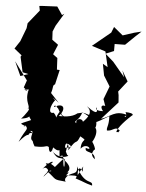

<svg xmlns="http://www.w3.org/2000/svg" viewBox="-111 -969 995 1306"><g transform="rotate(5 386.5 -316.5)"><path d="M274 158C304 140 282 119 215 205C249 160 264 213 264 203C317 202 246 216 254 208C330 265 294 260 387 269C372 239 380 297 382 248C413 190 469 227 454 158C518 289 570 234 568 280C505 263 527 265 452 241L496 156C499 174 491 146 497 192C486 172 455 144 465 229C436 239 502 214 385 226C400 211 416 185 367 224C411 198 422 168 367 125C375 189 360 180 358 117C329 103 314 138 258 33C301 144 417 89 382 88C332 2 392 -19 386 55C441 -43 431 23 459 -47C521 -11 468 -44 468 37C508 -16 560 50 503 28C495 69 566 38 571 100C537 74 550 53 561 35C582 46 532 -48 539 -10C586 -82 560 -135 534 -113C570 -93 564 -159 547 -194C517 -123 550 -145 644 -201C647 -129 630 -128 636 -102C679 -101 691 -140 723 -109C699 -82 733 -103 701 -97C698 -111 732 -160 795 -217C801 -219 818 -236 751 -238C777 -190 720 -204 768 -218C678 -248 652 -196 589 -178L698 -299L694 -349L689 -373L747 -447L705 -519L721 -473L638 -572L581 -622L637 -645V-693L708 -694L773 -757L812 -793L763 -781L686 -756L623 -808L607 -768L484 -667L579 -637L603 -532L569 -552L584 -473L628 -402L594 -313L610 -267C588 -275 573 -262 598 -231C532 -228 554 -252 551 -255C572 -199 534 -220 486 -255C493 -245 544 -220 468 -147C463 -172 416 -169 424 -134C396 -147 445 -152 458 -211C532 -178 510 -166 523 -192C468 -206 477 -215 426 -201C419 -196 390 -168 301 -172C352 -227 324 -267 265 -230C257 -241 281 -246 287 -226C300 -226 307 -161 355 -166C291 -183 331 -205 312 -213C262 -138 304 -154 265 -191C225 -178 234 -235 269 -280C268 -269 222 -318 293 -261C205 -355 209 -352 235 -323C249 -363 239 -377 257 -384L280 -484L261 -485L257 -564L226 -587L254 -654L212 -685L209 -741L226 -782L278 -868L263 -858L226 -913L123 -908L104 -906L110 -875L35 -782L31 -748L-4 -656L-39 -603L13 -561L7 -551L30 -447L70 -438L17 -420L-27 -517L64 -394L47 -345L106 -294C57 -351 8 -321 82 -334C57 -243 113 -218 83 -201C120 -223 67 -150 47 -132C147 -145 71 -185 116 -128C29 -90 42 -103 82 -82C43 -82 92 -81 79 -91C108 -58 87 -73 44 27C107 -49 109 -18 106 -24C116 -65 170 -11 116 -54C158 -60 105 -9 139 13C142 24 146 33 155 48C237 52 230 31 252 44C256 84 272 91 282 44C340 90 321 21 330 100C390 87 365 23 382 12C409 26 417 36 337 42C343 86 331 59 369 134C367 93 352 124 305 176C266 145 267 159 241 156C287 214 242 221 233 249L288 187Z"/></g></svg>

Font: Hussar Lance
Style: Regular
Weight: 700
Foundry: Cannot Into Space Fonts, PlusOne Fonts
Version: Version 2.27